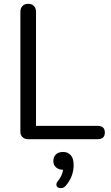

<svg xmlns="http://www.w3.org/2000/svg" viewBox="-20 -730 580 1007"><path d="M492.2 0H127Q109.9 0 98.4 -10.5Q86.9 -21 86.9 -38.1V-668Q86.9 -687 97.9 -698.5Q108.9 -710 127.9 -710Q147 -710 158 -698.5Q168.9 -687 168.9 -668V-69.8H492.2Q529.8 -69.8 529.8 -34.9Q529.8 0 492.2 0ZM366.2 134.8Q366.2 196.8 324.2 245.1Q312.5 256.8 300.8 256.8Q275.4 256.3 275.9 237.8Q275.9 228 283.2 220.2Q306.2 192.4 311 160.2H310.1Q289.1 160.2 274.4 148.2Q259.8 136.2 259.8 114.5Q259.8 92.8 273.4 79.8Q287.1 66.9 311 66.9Q335 66.9 350.6 83.5Q366.2 100.1 366.2 134.8Z"/></svg>

Font: Nunito-Regular
Style: Regular
Weight: 400
Designer: Vernon Adams
Foundry: newtypography
Version: Version 3.000